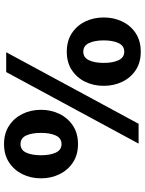

<svg xmlns="http://www.w3.org/2000/svg" viewBox="100 -824 735 976"><g transform="rotate(-90 468.0 -336.5)"><path d="M589.2 -673H690L326.3 0H225.5ZM223.2 -308Q168.5 -308 129.7 -333.7Q90.8 -359.3 69.9 -402.2Q49 -445 49 -496Q49 -548 69.9 -590.3Q90.8 -632.7 129.7 -658.3Q168.5 -684 223.2 -684Q277.8 -684 316.7 -658.3Q355.5 -632.7 376.4 -590.3Q397.3 -548 397.3 -496Q397.3 -445 376.4 -402.2Q355.5 -359.3 316.7 -333.7Q277.8 -308 223.2 -308ZM223.2 -391.8Q253.3 -391.8 266.7 -421Q280 -450.2 280 -496Q280 -542.7 266.7 -571.4Q253.3 -600.2 223.2 -600.2Q193 -600.2 179.7 -571.4Q166.3 -542.7 166.3 -496Q166.3 -450.2 179.7 -421Q193 -391.8 223.2 -391.8ZM692.5 11Q637.8 11 599 -14.7Q560.2 -40.3 539.7 -83.2Q519.2 -126 519.2 -177Q519.2 -229 539.7 -271.3Q560.2 -313.7 599 -339.3Q637.8 -365 692.5 -365Q748 -365 786.8 -339.3Q825.7 -313.7 846.2 -271.3Q866.7 -229 866.7 -177Q866.7 -126 846.2 -83.2Q825.7 -40.3 786.8 -14.7Q748 11 692.5 11ZM692.5 -72.8Q722.7 -72.8 736.4 -102Q750.2 -131.2 750.2 -177Q750.2 -223.7 736.4 -252.4Q722.7 -281.2 692.5 -281.2Q663.2 -281.2 649.4 -252.4Q635.7 -223.7 635.7 -177Q635.7 -131.2 649.4 -102Q663.2 -72.8 692.5 -72.8Z"/></g></svg>

Font: Murecho Thin
Style: Regular
Weight: 100
Designer: Neil Summerour
Foundry: Positype
Version: Version 1.010